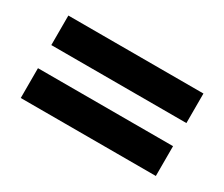

<svg xmlns="http://www.w3.org/2000/svg" viewBox="-63 -650 698 597"><g transform="rotate(30 286.0 -352.0)"><path d="M43 -394V-500H528V-394ZM43 -204V-311H528V-204Z"/></g></svg>

Font: Noto Sans Myanmar
Style: Bold
Weight: 700
Designer: Monotype Design Team
Foundry: Monotype Imaging Inc.
Version: Version 2.107; ttfautohint (v1.8.4.7-5d5b)